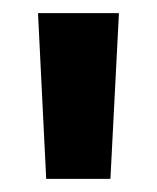

<svg xmlns="http://www.w3.org/2000/svg" viewBox="-20 -681 240 293"><path d="M148.5 -408H50.5L38 -661H161.5Z"/></svg>

Font: Anek Latin SemiBold
Style: Regular
Weight: 600
Designer: Yesha Goshar
Foundry: Ek Type
Version: Version 1.003